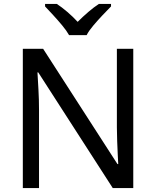

<svg xmlns="http://www.w3.org/2000/svg" viewBox="-20 -964 800 984"><path d="M663 0H558L176 -593H172Q174 -558 177 -506Q180 -454 180 -399V0H97V-714H201L582 -123H586Q585 -139 583.5 -171Q582 -203 580.5 -241Q579 -279 579 -311V-714H663ZM334 -784Q321 -807 299 -833.5Q277 -860 253 -886Q229 -912 211 -931V-944H271Q297 -927 325 -903Q353 -879 378 -852Q405 -879 433 -903Q461 -927 487 -944H549V-931Q530 -912 505.5 -886Q481 -860 458.5 -833.5Q436 -807 424 -784Z"/></svg>

Font: Noto Sans Wancho
Style: Regular
Weight: 400
Designer: Monotype Design Team
Foundry: Monotype Imaging Inc.
Version: Version 2.001; ttfautohint (v1.8.4.7-5d5b)